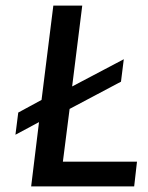

<svg xmlns="http://www.w3.org/2000/svg" viewBox="-20 -669 527 684"><path d="M228 -281 411 -378 421 -458 237 -361 273 -649H170L128 -313L45 -268L35 -189L119 -234L91 -5H458L468 -93H204Z"/></svg>

Font: Falling Sky
Style: LightObl
Weight: 400
Designer: Paul D. Hunt
Foundry: Adobe Systems Incorporated
Version: Version 1.02